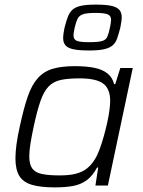

<svg xmlns="http://www.w3.org/2000/svg" viewBox="-20 -805 619 833"><path d="M218 8Q157 8 119 -3Q81 -14 64 -41.5Q47 -69 47 -118Q47 -144 51.5 -178.5Q56 -213 66 -257Q83 -336 100.5 -386.5Q118 -437 144 -466Q170 -495 208.5 -506.5Q247 -518 305 -518Q353 -518 388.5 -511Q424 -504 446 -486.5Q468 -469 475 -440H480L502 -510H556L448 0H394L406 -78H401Q382 -42 356 -23Q330 -4 296 2Q262 8 218 8ZM239 -44Q282 -44 310 -51.5Q338 -59 357 -74Q376 -89 391 -113Q402 -130 412 -157Q422 -184 430.5 -214.5Q439 -245 445.5 -274.5Q452 -304 455 -328.5Q458 -353 458 -367Q458 -420 427.5 -442.5Q397 -465 325 -465Q275 -465 243 -458Q211 -451 190.5 -429.5Q170 -408 155.5 -366.5Q141 -325 126 -255Q117 -213 112 -181Q107 -149 107 -127Q107 -92 120 -74Q133 -56 162.5 -50Q192 -44 239 -44ZM367 -586Q322 -586 297.5 -591.5Q273 -597 263.5 -609Q254 -621 254 -639Q254 -648 255.5 -659.5Q257 -671 260 -685Q267 -712 274 -731Q281 -750 293.5 -762Q306 -774 330 -779.5Q354 -785 395 -785Q440 -785 464 -779.5Q488 -774 498 -762Q508 -750 508 -732Q508 -722 506.5 -711Q505 -700 502 -685Q495 -658 488.5 -639Q482 -620 469 -608.5Q456 -597 432 -591.5Q408 -586 367 -586ZM367 -622Q406 -622 423 -627Q440 -632 446 -646.5Q452 -661 457 -685Q459 -696 460.5 -704.5Q462 -713 462 -719Q462 -736 448 -742.5Q434 -749 394 -749Q356 -749 339.5 -743Q323 -737 316.5 -723.5Q310 -710 304 -685Q302 -675 300.5 -666.5Q299 -658 299 -651Q299 -634 313 -628Q327 -622 367 -622Z"/></svg>

Font: Saira Thin Light
Style: Italic
Weight: 300
Italic angle: -12°
Version: Version 1.101